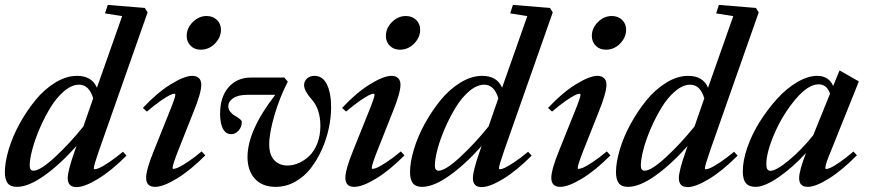

<svg xmlns="http://www.w3.org/2000/svg" viewBox="-26 -745 3517 777"><path d="M42.5 11.2Q16.1 11.2 4.9 -3.9Q-6.3 -19 -6.3 -47.9Q-6.3 -87.9 9 -139.6Q24.4 -191.4 52.7 -243.2Q81.1 -294.9 116.7 -338.9Q152.3 -382.8 197 -410.4Q241.7 -438 285.6 -438Q345.7 -438 366.2 -390.1L468.3 -679.7L398.9 -690.9L410.2 -725.1L560.1 -712.9L571.3 -694.8L374.5 -135.3Q353.5 -74.7 353.5 -64Q353.5 -60.1 357.9 -60.1Q363.8 -60.1 376.2 -65.4Q388.7 -70.8 414.6 -87.9Q440.4 -105 471.7 -130.9L485.8 -115.2Q425.3 -54.2 370.6 -21Q315.9 12.2 283.7 12.2Q248 12.2 248 -24.4Q248 -53.7 276.9 -135.3L283.7 -154.3Q214.4 -77.1 151.4 -33Q88.4 11.2 42.5 11.2ZM94.2 -75.2Q94.2 -54.2 109.4 -54.2Q136.7 -54.2 196.3 -109.1Q255.9 -164.1 311.5 -233.4L351.1 -347.2Q334.5 -402.3 293.9 -402.3Q264.6 -402.3 233.9 -376.5Q203.1 -350.6 179 -311Q154.8 -271.5 135.3 -226.6Q115.7 -181.6 105 -141.1Q94.2 -100.6 94.2 -75.2Z M786.1 -543.9Q761.2 -543.9 745.4 -559.8Q729.5 -575.7 729.5 -599.6Q729.5 -631.3 754.2 -655.8Q778.8 -680.2 810.1 -680.2Q835.4 -680.2 851.8 -664.6Q868.2 -648.9 868.2 -624.5Q868.2 -593.8 844 -568.8Q819.8 -543.9 786.1 -543.9ZM601.6 11.2Q565.4 11.2 565.4 -25.4Q565.4 -58.6 597.2 -136.2L657.7 -287.1Q683.6 -350.1 683.6 -361.3Q683.6 -365.7 679.2 -365.7Q673.3 -365.7 660.6 -359.6Q647.9 -353.5 623 -336.2Q598.1 -318.8 568.4 -293.5L552.2 -308.1Q609.4 -369.6 664.8 -403.8Q720.2 -438 752 -438Q769.5 -438 779.1 -428.7Q788.6 -419.4 788.6 -402.3Q788.6 -369.1 757.3 -292.5L695.3 -136.2Q672.4 -78.1 672.4 -65.4Q672.4 -61.5 675.8 -61.5Q682.1 -61.5 694.3 -66.7Q706.5 -71.8 732.7 -88.9Q758.8 -106 790 -132.3L804.7 -116.2Q744.1 -55.2 689.2 -22Q634.3 11.2 601.6 11.2Z M1089.8 11.2Q1035.2 11.2 1005.4 -21.7Q975.6 -54.7 975.6 -109.4Q975.6 -216.3 1087.9 -361.3H976.6Q937.5 -361.3 917.7 -347.7Q897.9 -334 897.9 -314.5Q897.9 -302.2 906.5 -292Q915 -281.7 925.3 -276.1Q935.5 -270.5 944.1 -263.7Q952.6 -256.8 952.6 -251Q952.6 -231.9 939.9 -217Q927.2 -202.1 909.2 -202.1Q887.7 -202.1 876.2 -224.1Q864.7 -246.1 864.7 -284.2Q864.7 -352.5 898.9 -391.8Q933.1 -431.2 990.2 -431.2H1124.5L1138.7 -414.6Q1106 -351.6 1084.7 -278.8Q1063.5 -206.1 1063.5 -161.1Q1063.5 -118.7 1083.7 -96.9Q1104 -75.2 1137.2 -75.2Q1160.2 -75.2 1183.1 -85.2Q1206.1 -95.2 1225.8 -114Q1245.6 -132.8 1258.1 -164.6Q1270.5 -196.3 1270.5 -235.4Q1270.5 -304.7 1234.4 -343.8Q1204.6 -377.9 1204.6 -400.4Q1204.6 -416.5 1216.3 -427.2Q1228 -438 1246.6 -438Q1280.3 -438 1297.1 -403.1Q1314 -368.2 1314 -311.5Q1314 -270.5 1304.7 -226.3Q1295.4 -182.1 1276.4 -139.6Q1257.3 -97.2 1231.2 -63.5Q1205.1 -29.8 1168.2 -9.3Q1131.3 11.2 1089.8 11.2Z M1592.3 -543.9Q1567.4 -543.9 1551.5 -559.8Q1535.6 -575.7 1535.6 -599.6Q1535.6 -631.3 1560.3 -655.8Q1585 -680.2 1616.2 -680.2Q1641.6 -680.2 1658 -664.6Q1674.3 -648.9 1674.3 -624.5Q1674.3 -593.8 1650.1 -568.8Q1626 -543.9 1592.3 -543.9ZM1407.7 11.2Q1371.6 11.2 1371.6 -25.4Q1371.6 -58.6 1403.3 -136.2L1463.9 -287.1Q1489.7 -350.1 1489.7 -361.3Q1489.7 -365.7 1485.4 -365.7Q1479.5 -365.7 1466.8 -359.6Q1454.1 -353.5 1429.2 -336.2Q1404.3 -318.8 1374.5 -293.5L1358.4 -308.1Q1415.5 -369.6 1470.9 -403.8Q1526.4 -438 1558.1 -438Q1575.7 -438 1585.2 -428.7Q1594.7 -419.4 1594.7 -402.3Q1594.7 -369.1 1563.5 -292.5L1501.5 -136.2Q1478.5 -78.1 1478.5 -65.4Q1478.5 -61.5 1481.9 -61.5Q1488.3 -61.5 1500.5 -66.7Q1512.7 -71.8 1538.8 -88.9Q1564.9 -106 1596.2 -132.3L1610.8 -116.2Q1550.3 -55.2 1495.4 -22Q1440.4 11.2 1407.7 11.2Z M1682.1 11.2Q1655.8 11.2 1644.5 -3.9Q1633.3 -19 1633.3 -47.9Q1633.3 -87.9 1648.7 -139.6Q1664.1 -191.4 1692.4 -243.2Q1720.7 -294.9 1756.3 -338.9Q1792 -382.8 1836.7 -410.4Q1881.3 -438 1925.3 -438Q1985.4 -438 2005.9 -390.1L2107.9 -679.7L2038.6 -690.9L2049.8 -725.1L2199.7 -712.9L2210.9 -694.8L2014.2 -135.3Q1993.2 -74.7 1993.2 -64Q1993.2 -60.1 1997.6 -60.1Q2003.4 -60.1 2015.9 -65.4Q2028.3 -70.8 2054.2 -87.9Q2080.1 -105 2111.3 -130.9L2125.5 -115.2Q2064.9 -54.2 2010.3 -21Q1955.6 12.2 1923.3 12.2Q1887.7 12.2 1887.7 -24.4Q1887.7 -53.7 1916.5 -135.3L1923.3 -154.3Q1854 -77.1 1791 -33Q1728 11.2 1682.1 11.2ZM1733.9 -75.2Q1733.9 -54.2 1749 -54.2Q1776.4 -54.2 1835.9 -109.1Q1895.5 -164.1 1951.2 -233.4L1990.7 -347.2Q1974.1 -402.3 1933.6 -402.3Q1904.3 -402.3 1873.5 -376.5Q1842.8 -350.6 1818.6 -311Q1794.4 -271.5 1774.9 -226.6Q1755.4 -181.6 1744.6 -141.1Q1733.9 -100.6 1733.9 -75.2Z M2425.8 -543.9Q2400.9 -543.9 2385 -559.8Q2369.1 -575.7 2369.1 -599.6Q2369.1 -631.3 2393.8 -655.8Q2418.5 -680.2 2449.7 -680.2Q2475.1 -680.2 2491.5 -664.6Q2507.8 -648.9 2507.8 -624.5Q2507.8 -593.8 2483.6 -568.8Q2459.5 -543.9 2425.8 -543.9ZM2241.2 11.2Q2205.1 11.2 2205.1 -25.4Q2205.1 -58.6 2236.8 -136.2L2297.4 -287.1Q2323.2 -350.1 2323.2 -361.3Q2323.2 -365.7 2318.8 -365.7Q2313 -365.7 2300.3 -359.6Q2287.6 -353.5 2262.7 -336.2Q2237.8 -318.8 2208 -293.5L2191.9 -308.1Q2249 -369.6 2304.4 -403.8Q2359.9 -438 2391.6 -438Q2409.2 -438 2418.7 -428.7Q2428.2 -419.4 2428.2 -402.3Q2428.2 -369.1 2397 -292.5L2335 -136.2Q2312 -78.1 2312 -65.4Q2312 -61.5 2315.4 -61.5Q2321.8 -61.5 2334 -66.7Q2346.2 -71.8 2372.3 -88.9Q2398.4 -106 2429.7 -132.3L2444.3 -116.2Q2383.8 -55.2 2328.9 -22Q2273.9 11.2 2241.2 11.2Z M2515.6 11.2Q2489.3 11.2 2478 -3.9Q2466.8 -19 2466.8 -47.9Q2466.8 -87.9 2482.2 -139.6Q2497.6 -191.4 2525.9 -243.2Q2554.2 -294.9 2589.8 -338.9Q2625.5 -382.8 2670.2 -410.4Q2714.8 -438 2758.8 -438Q2818.8 -438 2839.4 -390.1L2941.4 -679.7L2872.1 -690.9L2883.3 -725.1L3033.2 -712.9L3044.4 -694.8L2847.7 -135.3Q2826.7 -74.7 2826.7 -64Q2826.7 -60.1 2831.1 -60.1Q2836.9 -60.1 2849.4 -65.4Q2861.8 -70.8 2887.7 -87.9Q2913.6 -105 2944.8 -130.9L2959 -115.2Q2898.4 -54.2 2843.8 -21Q2789.1 12.2 2756.8 12.2Q2721.2 12.2 2721.2 -24.4Q2721.2 -53.7 2750 -135.3L2756.8 -154.3Q2687.5 -77.1 2624.5 -33Q2561.5 11.2 2515.6 11.2ZM2567.4 -75.2Q2567.4 -54.2 2582.5 -54.2Q2609.9 -54.2 2669.4 -109.1Q2729 -164.1 2784.7 -233.4L2824.2 -347.2Q2807.6 -402.3 2767.1 -402.3Q2737.8 -402.3 2707 -376.5Q2676.3 -350.6 2652.1 -311Q2627.9 -271.5 2608.4 -226.6Q2588.9 -181.6 2578.1 -141.1Q2567.4 -100.6 2567.4 -75.2Z M3031.7 11.2Q3005.4 11.2 2992.7 -3.7Q2980 -18.6 2980 -51.3Q2980 -95.2 2998.5 -148.7Q3017.1 -202.1 3048.6 -252.2Q3080.1 -302.2 3118.2 -344.5Q3156.2 -386.7 3199.7 -412.4Q3243.2 -438 3281.2 -438Q3328.1 -438 3345.7 -397L3371.6 -460L3449.7 -415.5L3337.4 -135.7Q3314 -80.6 3314 -65.4Q3314 -61 3317.4 -61Q3323.2 -61 3335.2 -66.2Q3347.2 -71.3 3372.1 -88.4Q3397 -105.5 3427.7 -131.8L3441.9 -116.7Q3381.3 -55.2 3327.9 -22Q3274.4 11.2 3242.7 11.2Q3208 11.2 3208 -23.9Q3208 -54.2 3235.8 -126Q3182.1 -67.4 3125.2 -28.1Q3068.4 11.2 3031.7 11.2ZM3075.2 -80.1Q3075.2 -53.7 3091.3 -53.7Q3115.2 -53.7 3166.5 -96.2Q3217.8 -138.7 3265.1 -197.8L3333 -365.7Q3320.3 -403.8 3287.1 -403.8Q3244.1 -403.8 3192.9 -342.8Q3141.6 -281.7 3108.4 -205.1Q3075.2 -128.4 3075.2 -80.1Z"/></svg>

Font: Elstob 14pt SemiBold
Style: Italic
Weight: 600
Italic angle: -20°
Designer: Peter S. Baker
Version: Version 1.015